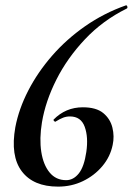

<svg xmlns="http://www.w3.org/2000/svg" viewBox="-20 -681 494 714"><path d="M196 13Q104 13 61 -44Q18 -101 37 -208Q50 -276 85 -344Q120 -412 173.5 -473.5Q227 -535 296.5 -583.5Q366 -632 448 -661Q452 -662 453.5 -656.5Q455 -651 451 -649Q362 -605 296 -535Q230 -465 189.5 -384.5Q149 -304 136 -226Q126 -165 133.5 -116.5Q141 -68 164.5 -39.5Q188 -11 226 -11Q253 -11 273 -36Q293 -61 301 -116Q309 -171 295 -209.5Q281 -248 240 -248Q227 -248 215 -243.5Q203 -239 187 -229Q185 -227 181.5 -230.5Q178 -234 179 -236Q224 -282 288 -282Q338 -282 364 -260.5Q390 -239 398 -206.5Q406 -174 399 -142Q390 -98 360.5 -63Q331 -28 288.5 -7.5Q246 13 196 13Z"/></svg>

Font: Cormorant Light
Style: Italic
Weight: 300
Italic angle: -10°
Designer: Christian Thalmann (Catharsis Fonts)
Foundry: Catharsis Fonts
Version: Version 4.000